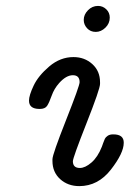

<svg xmlns="http://www.w3.org/2000/svg" viewBox="-20 -631 443 656"><path d="M79.1 -287.1Q79.1 -305.2 95 -338.6Q110.8 -372.1 148.4 -404.1Q186 -436 231 -436Q269 -436 295.4 -412.1Q321.8 -388.2 321.8 -350.1V-344.2Q321.8 -327.1 275.4 -209.5Q229 -91.8 229 -80.1Q229 -57.1 252.9 -57.1Q271 -57.1 292.5 -75.7Q314 -94.2 328.1 -129.9Q329.1 -132.8 332.5 -142.3Q335.9 -151.9 338.4 -157Q340.8 -162.1 347.9 -167Q355 -171.9 366.2 -171.9H367.2Q403.3 -171.9 402.8 -143.1Q402.8 -107.9 358.9 -51.5Q314.9 4.9 251 4.9Q211.9 4.9 185.5 -19Q159.2 -43 159.2 -81.1V-86.9Q159.2 -103 205.6 -220.5Q252 -337.9 252 -350.1Q252 -374 229 -374Q206.1 -374 182.1 -347.2Q165 -328.1 156.5 -304Q147.9 -279.8 140.9 -269.3Q133.8 -258.8 116.2 -258.8H113.8Q79.1 -259.3 79.1 -287.1ZM266.1 -563Q266.1 -581.1 280.5 -595.9Q294.9 -610.8 314.9 -610.8Q331.1 -610.8 343 -599.4Q355 -587.9 355 -570.8Q355 -550.8 340.1 -536.4Q325.2 -522 307.1 -522Q289.1 -522 277.6 -534.4Q266.1 -546.9 266.1 -563Z"/></svg>

Font: CMU Typewriter Text Variable Width
Style: Italic
Weight: 500
Italic angle: -14.04°
Version: Version 0.7.0